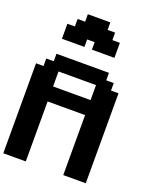

<svg xmlns="http://www.w3.org/2000/svg" viewBox="-215 -1377 1242 1504"><g transform="rotate(20 406.0 -625.0)"><path d="M500 0H687.5V-750H625V-812.5H562.5V-875H125V-812.5H62.5V-750H0V0H187.5V-500H500ZM500 -625H187.5V-750H500ZM375 -1000H562.5V-1125H500V-1187.5H437.5V-1250H250V-1187.5H187.5V-1125H125V-1000H312.5V-1062.5H375Z"/></g></svg>

Font: Faithful 32x
Style: Semibold
Weight: 400
Foundry: Faithful Resource Pack
Version: Version 1.0; January 27, 2023